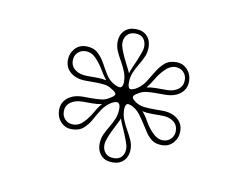

<svg xmlns="http://www.w3.org/2000/svg" viewBox="-44 -784 505 390"><g transform="rotate(10 208.5 -589.5)"><path d="M208 -452Q193 -452 184.5 -461Q176 -470 176 -484Q176 -495 180 -504Q184 -513 189.5 -522Q195 -531 199 -540.5Q203 -550 203 -562Q203 -570 199.5 -573Q196 -576 186 -571Q174 -564 167 -553Q160 -542 154 -531Q148 -520 139 -512Q130 -504 115 -504Q101 -504 92 -514Q83 -524 83 -538Q83 -554 95 -563.5Q107 -573 126 -573Q135 -573 144.5 -573Q154 -573 163.5 -574Q173 -575 180 -580Q191 -586 190 -590Q189 -594 180 -599Q173 -604 163.5 -605Q154 -606 144.5 -606Q135 -606 126 -606Q107 -606 95 -615.5Q83 -625 83 -641Q83 -655 92 -665Q101 -675 115 -675Q130 -675 139 -667Q148 -659 154 -648Q160 -637 167 -625.5Q174 -614 186 -608Q196 -603 199.5 -606Q203 -609 203 -617Q203 -628 199 -638Q195 -648 189.5 -657.5Q184 -667 180 -676Q176 -685 176 -695Q176 -709 184.5 -718Q193 -727 208 -727Q223 -727 231.5 -718Q240 -709 240 -695Q240 -684 236 -675Q232 -666 226.5 -657Q221 -648 217 -638.5Q213 -629 213 -617Q213 -609 216 -606Q219 -603 229 -608Q241 -615 248 -626Q255 -637 261.5 -648Q268 -659 277 -667Q286 -675 301 -675Q315 -675 324 -665Q333 -655 333 -641Q333 -625 321 -615.5Q309 -606 290 -606Q281 -606 271 -606Q261 -606 252 -605Q243 -604 235 -599Q226 -594 226 -590Q226 -586 235 -580Q243 -575 252 -574Q261 -573 271 -573Q281 -573 290 -573Q309 -573 321 -563.5Q333 -554 333 -538Q333 -524 324 -514Q315 -504 301 -504Q288 -504 280.5 -509.5Q273 -515 267.5 -523Q262 -531 256.5 -540Q251 -549 244.5 -557.5Q238 -566 229 -571Q219 -576 216 -573Q213 -570 213 -562Q213 -551 217 -541Q221 -531 226.5 -521.5Q232 -512 236 -503Q240 -494 240 -484Q240 -470 231.5 -461Q223 -452 208 -452ZM210 -636Q211 -641 214.5 -648.5Q218 -656 221.5 -664.5Q225 -673 228 -681Q231 -689 231 -695Q231 -705 225.5 -711.5Q220 -718 209 -718Q198 -718 192 -711.5Q186 -705 186 -695Q186 -689 189 -681Q192 -673 196 -664.5Q200 -656 204 -648.5Q208 -641 210 -636ZM127 -616Q137 -616 147.5 -616Q158 -616 167 -614Q161 -621 154 -633Q147 -645 137.5 -655Q128 -665 116 -665Q106 -665 99.5 -658.5Q93 -652 93 -642Q93 -630 102.5 -623Q112 -616 127 -616ZM116 -514Q128 -514 137.5 -524Q147 -534 154 -546.5Q161 -559 167 -565Q158 -563 147.5 -563Q137 -563 127 -563Q112 -563 102.5 -556Q93 -549 93 -537Q93 -527 99.5 -520.5Q106 -514 116 -514ZM209 -461Q220 -461 225.5 -467.5Q231 -474 231 -484Q231 -490 228 -498Q225 -506 221.5 -514.5Q218 -523 214.5 -530.5Q211 -538 210 -543Q208 -538 204 -530.5Q200 -523 196 -514.5Q192 -506 189 -498Q186 -490 186 -484Q186 -474 192 -467.5Q198 -461 209 -461ZM301 -514Q311 -514 317.5 -520.5Q324 -527 324 -537Q324 -549 315 -556Q306 -563 291 -563Q281 -563 270 -563Q259 -563 250 -565Q256 -559 263 -546.5Q270 -534 280 -524Q290 -514 301 -514ZM291 -616Q306 -616 315 -623Q324 -630 324 -642Q324 -652 317.5 -658.5Q311 -665 301 -665Q290 -665 280 -655Q270 -645 263 -633Q256 -621 250 -614Q259 -616 270 -616Q281 -616 291 -616Z"/></g></svg>

Font: Kalnia Glaze Thin Light
Style: Regular
Weight: 300
Version: Version 1.110